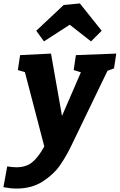

<svg xmlns="http://www.w3.org/2000/svg" viewBox="-78 -854 697 1118"><path d="M599 -542 586 -456 548 -442 336 -3Q307 57 271 109Q235 161 171 202.5Q107 244 18 244Q-16 244 -58 236L-36 115Q-3 120 17 120Q72 120 107.5 92.5Q143 65 180 -1L67 -434L26 -446L39 -533L219 -542L283 -179L393 -433L351 -446L364 -533ZM387 -834 514 -675 452 -613 328 -710 178 -613 133 -675 293 -825Z"/></svg>

Font: Bitter Pro ExtraBold
Style: Italic
Weight: 800
Italic angle: -9°
Designer: Sol Matas, and Bitter project Authors
Foundry: Sol Matas
Version: Version 1.010